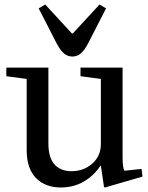

<svg xmlns="http://www.w3.org/2000/svg" viewBox="-20 -819 654 849"><path d="M426 -470 336 -482V-520H522V-126Q522 -78 530 -64L606 -72L610 -38L444 10L440 8L426 -86H424Q396 -43 351 -16.5Q306 10 249 10Q180 10 139 -32Q98 -74 98 -155V-470L8 -482V-520H194V-185Q194 -122 221 -92Q248 -62 296 -62Q350 -62 388 -95.5Q426 -129 426 -182ZM151 -782 180 -799 298 -671H302L420 -799L449 -782L370 -628Q354 -597 337.5 -583Q321 -569 300 -569Q279 -569 262.5 -583Q246 -597 230 -628Z"/></svg>

Font: Minipax
Style: Regular
Weight: 400
Designer: Raphaël Ronot, Igor Stepanchenko (Cyrillic)
Foundry: steppetype
Version: Version 1.002